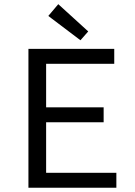

<svg xmlns="http://www.w3.org/2000/svg" viewBox="-20 -887 640 907"><path d="M114.3 0V-656.3H519.7V-585.6H197.9V-380H469.6V-309.3H197.9V-70.7H529.7V0ZM360 -696.8 208.2 -811.7 255.3 -867.3 396.8 -738.5Z"/></svg>

Font: Source Code Pro ExtraLight
Style: Regular
Weight: 200
Monospace: yes
Designer: Paul D. Hunt, Teo Tuominen
Foundry: Adobe
Version: Version 1.026;hotconv 1.1.0;makeotfexe 2.6.0